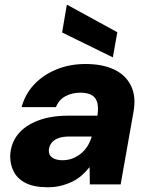

<svg xmlns="http://www.w3.org/2000/svg" viewBox="-20 -778 631 810"><path d="M182 12Q124 12 89 -5.5Q54 -23 38 -54Q22 -85 23 -123Q26 -174 55.5 -211Q85 -248 139.5 -269Q194 -290 268 -290H391Q396 -323 390.5 -344.5Q385 -366 367.5 -376.5Q350 -387 319 -387Q284 -387 256 -372Q228 -357 216 -326H71Q86 -381 124 -421.5Q162 -462 218 -485Q274 -508 341 -508Q413 -508 462 -484.5Q511 -461 533 -415.5Q555 -370 543 -305L489 0H359L358 -72H357Q342 -53 323.5 -37Q305 -21 282.5 -10.5Q260 0 235 6Q210 12 182 12ZM243 -102Q267 -102 287 -110Q307 -118 323 -131.5Q339 -145 350 -163Q361 -181 367 -202H271Q245 -202 226 -195Q207 -188 197 -174.5Q187 -161 186 -144Q185 -123 201.5 -112.5Q218 -102 243 -102ZM456 -536 242 -641 262 -758H263L475 -642Z"/></svg>

Font: DM Sans 28pt Black
Style: Italic
Weight: 900
Italic angle: -10°
Version: Version 4.004;gftools[0.9.30]